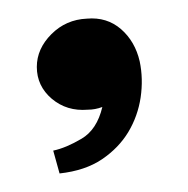

<svg xmlns="http://www.w3.org/2000/svg" viewBox="-20 -105 202 206"><path d="M73.2 -85Q94.7 -86.9 109.9 -73.7Q125 -60.5 129.9 -39.1Q133.8 -20.5 130.9 -0.5Q127.9 19.5 117.7 36.6Q107.4 53.7 89.4 65.9Q71.3 78.1 43.9 81.1L37.1 56.6Q50.8 53.7 67.4 43.9Q84 34.2 89.8 9.8Q82 12.7 74.2 12.7Q51.8 14.6 35.6 1Q19.5 -12.7 19.5 -33.2Q19.5 -52.7 35.2 -68.4Q50.8 -84 73.2 -85Z"/></svg>

Font: Mystery Quest
Style: Regular
Weight: 400
Designer: Squid
Foundry: Font Diner, Inc DBA Sideshow
Version: Version 1.000